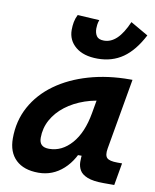

<svg xmlns="http://www.w3.org/2000/svg" viewBox="-89 -871 765 949"><g transform="rotate(10 293.0 -396.5)"><path d="M168.9 10.3Q95.7 10.3 55.7 -27.8Q15.6 -65.9 15.6 -135.3Q15.6 -223.1 54.7 -294.7Q93.8 -366.2 164.3 -417Q234.9 -467.8 329.6 -495.1Q424.3 -522.5 535.6 -522.5H547.9L485.8 -166.5Q480 -132.3 492.7 -119.6Q505.4 -106.9 545.4 -106.9H568.8L549.3 4.9H496.1Q442.9 4.9 414.3 -6.6Q385.7 -18.1 375 -36.9Q364.3 -55.7 364 -77.9Q363.8 -100.1 366.7 -122.1L398.9 -109.4H342.3L373 -175.3Q347.7 -86.9 293.9 -38.3Q240.2 10.3 168.9 10.3ZM200.7 -115.2Q264.6 -115.2 313.2 -170.2Q361.8 -225.1 379.4 -325.7L404.3 -467.3L451.2 -397Q388.2 -394.5 333.5 -375.7Q278.8 -356.9 237.8 -325.4Q196.8 -293.9 173.8 -252.2Q150.9 -210.4 150.9 -162.1Q150.9 -138.2 163.1 -126.7Q175.3 -115.2 200.7 -115.2ZM359.4 -595.7Q288.6 -595.7 248.8 -628.7Q209 -661.6 209 -713.9Q209 -734.4 212.6 -753.7Q216.3 -772.9 225.6 -791L335 -784.7Q330.1 -771 328.9 -760.3Q327.6 -749.5 327.6 -741.7Q327.6 -719.2 337.6 -704.1Q347.7 -689 375 -689Q409.7 -689 438.7 -716.6Q467.8 -744.1 493.2 -802.7L582 -751.5Q540.5 -671.4 486.3 -633.5Q432.1 -595.7 359.4 -595.7Z"/></g></svg>

Font: Cascadia Mono NF
Style: Italic
Weight: 400
Italic angle: -10°
Monospace: yes
Designer: Aaron Bell
Foundry: Saja Typeworks
Version: Version 2404.023